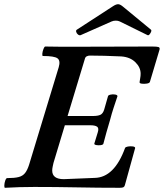

<svg xmlns="http://www.w3.org/2000/svg" viewBox="-29 -888 778 912"><path d="M-5 4Q-9 4 -8.5 -7.5Q-8 -19 -4 -30.5Q0 -42 5 -42Q40 -42 59.5 -47Q79 -52 90 -66Q101 -80 109 -105L250 -569Q259 -600 244 -611Q229 -622 175 -622Q171 -622 172 -633Q173 -644 177.5 -655.5Q182 -667 186 -667Q223 -666 261 -666Q299 -666 337 -666Q425 -666 514.5 -666.5Q604 -667 694 -667Q717 -667 724 -664.5Q731 -662 729 -653L683 -499Q681 -493 668.5 -491Q656 -489 644.5 -490.5Q633 -492 634 -498Q635 -507 637 -517Q639 -527 639 -538Q639 -568 614 -592.5Q589 -617 547 -620Q506 -622 466.5 -623Q427 -624 398 -624Q390 -624 383 -620.5Q376 -617 374 -608L292 -337H413Q435 -337 447.5 -342.5Q460 -348 466 -368L484 -431Q485 -436 496 -438.5Q507 -441 518 -439Q529 -437 529 -431Q520 -404 511 -377Q502 -350 494 -319Q484 -286 476.5 -259Q469 -232 462 -205Q460 -200 449 -198.5Q438 -197 428 -199Q418 -201 419 -206L435 -258Q442 -279 432.5 -286Q423 -293 400 -293H279L225 -114Q223 -105 221 -95.5Q219 -86 219 -78Q219 -37 274 -37L421 -43Q514 -45 565 -185Q567 -190 578.5 -192Q590 -194 601.5 -192.5Q613 -191 613 -185L564 -8Q562 -1 557 1.5Q552 4 540 4Q436 4 335.5 2Q235 0 134 0Q99 0 64 1Q29 2 -5 4ZM354 -721Q348 -719 341.5 -724Q335 -729 333 -736.5Q331 -744 336 -747L507 -858Q522 -868 532 -868Q542 -868 557 -855L688 -747Q693 -743 685.5 -730.5Q678 -718 672 -721L540 -786Q532 -790 521 -790Q510 -790 501 -786Z"/></svg>

Font: Junicode SmExp
Style: Bold Italic
Weight: 700
Width: 6
Italic angle: -11°
Designer: Peter S. Baker
Version: Version 2.205; ttfautohint (v1.8.4)